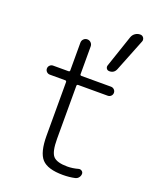

<svg xmlns="http://www.w3.org/2000/svg" viewBox="-151 -919 803 994"><g transform="rotate(20 251.0 -422.0)"><path d="M447.3 -832Q459 -832 465.8 -822.3Q469.7 -816.4 469.7 -809.6Q469.7 -805.7 467.8 -800.8L397.5 -624Q387.7 -598.6 361.3 -598.6Q350.6 -598.6 345.2 -606.4Q339.8 -614.3 342.8 -624L402.3 -799.8Q407.2 -814.5 419.4 -823.2Q431.6 -832 447.3 -832ZM234.4 -476.6Q226.6 -476.6 226.6 -468.8V-177.7Q226.6 -105.5 247.1 -83Q267.6 -60.5 325.2 -60.5Q354.5 -60.5 385.7 -69.3Q394.5 -71.3 402.3 -65.9Q410.2 -60.5 410.2 -50.8Q410.2 -40 403.3 -30.8Q396.5 -21.5 384.8 -18.6Q353.5 -11.7 318.4 -11.7Q234.4 -11.7 202.1 -46.9Q169.9 -82 169.9 -174.8V-468.8Q169.9 -476.6 162.1 -476.6H78.1Q67.4 -476.6 60.1 -483.9Q52.7 -491.2 52.7 -501.5Q52.7 -511.7 60.1 -519Q67.4 -526.4 78.1 -526.4H162.1Q169.9 -526.4 169.9 -533.2V-686.5Q169.9 -698.2 178.2 -706.5Q186.5 -714.8 198.2 -714.8Q210 -714.8 218.3 -706.5Q226.6 -698.2 226.6 -686.5V-533.2Q226.6 -526.4 234.4 -526.4H396.5Q407.2 -526.4 414.6 -519Q421.9 -511.7 421.9 -501.5Q421.9 -491.2 414.6 -483.9Q407.2 -476.6 396.5 -476.6Z"/></g></svg>

Font: Gen Jyuu Gothic Light
Style: Regular
Weight: 200
Designer: [Source Han Sans]
Ryoko NISHIZUKA  (kana & ideographs); Paul D. Hunt (Latin, Greek & Cyrillic); Wenlong ZHANG  (bopomofo
Version: Version 1.002.20150607